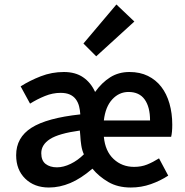

<svg xmlns="http://www.w3.org/2000/svg" viewBox="-20 -824 825 856"><path d="M198 12Q133 12 92.5 -27.5Q52 -67 52 -132Q52 -211 120.5 -254.5Q189 -298 338 -314Q337 -333 332.5 -350.5Q328 -368 318 -381.5Q308 -395 291.5 -402.5Q275 -410 250 -410Q215 -410 180.5 -396Q146 -382 114 -362L72 -439Q113 -465 162 -484Q211 -503 265 -503Q316 -503 350.5 -479.5Q385 -456 404 -414Q434 -456 471.5 -479.5Q509 -503 557 -503Q604 -503 639.5 -485.5Q675 -468 699 -437Q723 -406 735.5 -362.5Q748 -319 748 -268Q748 -234 743 -214H443Q449 -150 486.5 -115Q524 -80 578 -80Q610 -80 636 -90.5Q662 -101 689 -118L730 -41Q695 -18 652.5 -3Q610 12 563 12Q505 12 463 -12.5Q421 -37 392 -72Q341 -28 293.5 -8Q246 12 198 12ZM234 -78Q263 -78 295 -93.5Q327 -109 354 -136Q346 -153 342.5 -175Q339 -197 338 -219L336 -242Q242 -229 203 -204Q164 -179 164 -141Q164 -108 183.5 -93Q203 -78 234 -78ZM443 -287H649Q649 -347 625 -380.5Q601 -414 553 -414Q511 -414 480.5 -381Q450 -348 443 -287ZM409 -573 352 -630 499 -804 579 -728Z"/></svg>

Font: Giro Sans Semibold
Style: Regular
Weight: 600
Designer: Paul D. Hunt
Foundry: Adobe Systems Incorporated
Version: Version 1.000;PS 1.0;hotconv 1.0.88;makeotf.lib2.5.647800